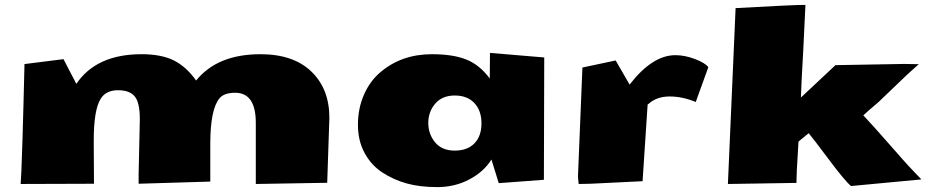

<svg xmlns="http://www.w3.org/2000/svg" viewBox="-20 -743 3781 781"><path d="M1020.5 -243.7Q1020.5 -365.7 936.5 -365.7Q891.1 -365.7 872.6 -342.8Q835.4 -297.9 835.4 -157.7V-4.4L543.9 4.4V-35.2L548.8 -258.3Q548.8 -325.7 528.1 -350.8Q507.3 -376 460 -376Q412.1 -376 390.6 -342.8Q360.8 -297.9 361.3 -167L362.3 4.4L64 5.4L66.9 -45.4Q71.8 -169.9 75.7 -325.7Q79.6 -481.4 79.6 -482.4L238.3 -502.4L290.5 -401.9Q372.1 -522.5 555.7 -522.5Q636.7 -522.5 687.3 -497.1Q737.8 -471.7 777.8 -415.5Q864.3 -522.5 1039.6 -522.5Q1173.3 -522.5 1246.6 -451.9Q1319.8 -381.3 1319.8 -263.7L1311 0.5L1020.5 5.4Z M1527.3 -449.2Q1613.3 -522.5 1736.8 -522.5Q1822.3 -522.5 1876.5 -501Q1930.7 -479.5 1972.2 -423.8L1973.1 -527.8L2193.8 -509.3L2192.4 -11.7L2008.8 2L1979 -94.2Q1948.2 -44.4 1889.2 -13.2Q1830.1 18.1 1758.8 18.1Q1687.5 18.1 1634.3 3.2Q1581.1 -11.7 1535.9 -41Q1490.7 -70.3 1463.4 -120.1Q1436 -169.9 1436 -236.1Q1436 -302.2 1460.7 -358.2Q1485.4 -414.1 1527.3 -449.2ZM1750.5 -321.5Q1722.2 -288.6 1722.2 -242.9Q1722.2 -197.3 1750 -163.8Q1777.8 -130.4 1829.6 -130.4Q1881.3 -130.4 1909.9 -159.9Q1938.5 -189.5 1938.5 -241.2Q1938.5 -293 1909.7 -323.7Q1880.9 -354.5 1829.8 -354.5Q1778.8 -354.5 1750.5 -321.5Z M2382.3 4.4 2334 5.4Q2331.1 -17.1 2331.1 -27.3Q2331.1 -27.3 2349.1 -468.3L2484.4 -497.1L2541 -398.9Q2633.8 -518.6 2727.1 -518.6Q2765.6 -518.6 2806.9 -502.9Q2848.1 -487.3 2861.3 -469.7L2810.1 -328.1Q2755.9 -350.6 2704.1 -350.6Q2652.3 -350.6 2619.1 -321.3Q2617.2 -319.3 2615.2 -318.4L2614.3 -316.9L2593.8 -5.9Z M3441.9 13.7Q3418 -5.4 3351.3 -94.5Q3284.7 -183.6 3269.5 -201.2L3228 -167L3221.2 -49.8L3219.7 1L2940.9 5.4L2972.2 -710Q3215.3 -723.6 3256.3 -723.1L3247.6 -542.5Q3238.8 -387.2 3237.8 -346.2L3378.4 -478L3658.2 -482.9Q3679.2 -482.9 3717.3 -481.9L3673.8 -442.9L3553.2 -327.6Q3511.2 -292 3491.7 -273.9Q3530.8 -232.4 3597.7 -156Q3664.6 -79.6 3676.3 -67.4Q3688 -55.2 3704.1 -38.1Q3720.2 -21 3728 -13.2Z"/></svg>

Font: Seymour One
Style: Book
Weight: 400
Designer: vernon adams
Foundry: vernon adams
Version: Version 1.000; ttfautohint (v0.93) -l 8 -r 50 -G 200 -x 0 -w